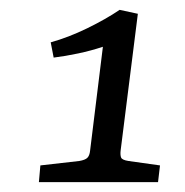

<svg xmlns="http://www.w3.org/2000/svg" viewBox="-20 -698 376 390"><path d="M225 -392Q224 -383 226 -378Q228 -373 241 -371L305 -362L301 -328H59L62 -362L141 -371Q153 -373 157.5 -377.5Q162 -382 163 -392L189 -603Q165 -595 139 -589.5Q113 -584 89 -581L83 -612Q119 -622 157 -640.5Q195 -659 223 -678L260 -670Z"/></svg>

Font: Rasa
Style: Italic
Weight: 400
Italic angle: -7.10001°
Designer: Anna Giedrys (Yrsa+Rasa design), David Brezina (Yrsa art-direction, Rasa art-direction, design)
Foundry: Rosetta Type Foundry
Version: Version 2.004